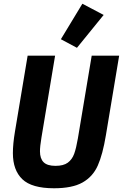

<svg xmlns="http://www.w3.org/2000/svg" viewBox="-20 -996 658 1028"><path d="M275 -698 202 -260Q194 -212 194 -186Q194 -147 213.5 -127.5Q233 -108 277 -108Q320 -108 343 -125Q366 -142 377 -172Q388 -202 397 -255L471 -698H618L547 -272Q530 -169 503.5 -109.5Q477 -50 422 -19Q367 12 269 12Q150 12 99.5 -36.5Q49 -85 49 -176Q49 -225 60 -291L128 -698ZM392 -740 306 -786 421 -976 535 -916Z"/></svg>

Font: iA Writer Mono V
Style: Regular
Weight: 400
Italic angle: -9.5°
Designer: Mike Abbink, Paul van der Laan, Pieter van Rosmalen
Foundry: Bold Monday
Version: Version 2.000